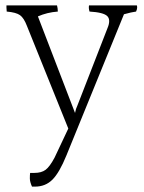

<svg xmlns="http://www.w3.org/2000/svg" viewBox="-20 -523 535 714"><path d="M489 -503Q490 -500 490 -494.5Q490 -489 486 -480Q470 -478 441 -470L227 55Q201 119 175 145Q149 171 110 171H99Q91 153 91 140.5Q91 128 92 120H108Q134 120 149.5 108.5Q165 97 183 63L234 -45L80 -427Q69 -456 54.5 -466.5Q40 -477 5 -480Q4 -489 4 -494.5Q4 -500 4 -503H192Q195 -492 195 -480Q155 -477 121 -462L259 -103Q262 -119 268 -131L380 -419Q386 -433 386 -444.5Q386 -456 379 -463Q365 -477 313 -480Q309 -492 311 -503Z"/></svg>

Font: Halant Light
Style: Regular
Weight: 300
Designer: Hitesh Malaviya (Devanagari), Satya Rajpurohit (Latin)
Foundry: Indian Type Foundry
Version: Version 1.101;PS 1.0;hotconv 1.0.78;makeotf.lib2.5.61930; tt